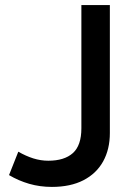

<svg xmlns="http://www.w3.org/2000/svg" viewBox="-20 -720 542 755"><path d="M184 15Q137 15 94.8 2.8Q52.5 -9.5 15.5 -31.5L52 -123.5Q81.5 -106.5 110.8 -97.2Q140 -88 170 -88Q233 -88 266.5 -118Q300 -148 300 -215.5V-700H412V-197Q412 -133 385.5 -85.2Q359 -37.5 308 -11.2Q257 15 184 15Z"/></svg>

Font: Geologica Roman
Style: Regular
Weight: 400
Designer: Sindre Bremnes, Frode Helland
Foundry: Monokrom Skriftforlag AS
Version: Version 1.010;gftools[0.9.28]